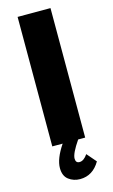

<svg xmlns="http://www.w3.org/2000/svg" viewBox="-136 -751 590 1004"><g transform="rotate(-15 159.0 -249.0)"><path d="M70 0V-701H248V0H210Q166 64 166 92Q166 116 187 116Q210 116 231 85L275 136Q236 203 167 203Q132 203 105.5 183Q79 163 79 120Q79 70 126 0Z"/></g></svg>

Font: Trueno
Style: Bd
Weight: 700
Designer: Julieta Ulanovsky
Foundry: Julieta Ulanovsky
Version: Version 3.001b